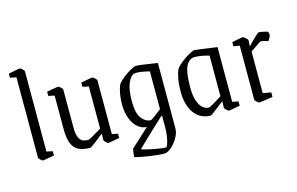

<svg xmlns="http://www.w3.org/2000/svg" viewBox="-100 -891 2038 1319"><g transform="rotate(-15 919.5 -232.0)"><path d="M77 -18V-590L33 -599V-628Q107 -643 116 -643Q120 -643 132 -631.5Q144 -620 144 -616V-44L187 -35V-5Q114 9 105 9Q101 9 89 -2.5Q77 -14 77 -18Z M298 -161V-401L255 -410V-440Q328 -454 336 -454Q341 -454 353.5 -442.5Q366 -431 366 -427V-156Q366 -107 378 -83Q390 -59 406 -53Q422 -47 444 -47Q454 -47 541 -101V-401L498 -410V-440Q571 -454 580 -454Q584 -454 596.5 -442.5Q609 -431 609 -427V-44L651 -35V-5Q579 9 570 9Q566 9 554 -2.5Q542 -14 542 -18L543 -65Q519 -45 483 -18Q447 9 443 9Q392 9 360.5 -6.5Q329 -22 313.5 -59Q298 -96 298 -161Z M716 149 723 92 854 -29Q819 -30 790.5 -54.5Q762 -79 745.5 -122.5Q729 -166 729 -223Q729 -261 735.5 -297.5Q742 -334 753 -359Q766 -378 794 -400.5Q822 -423 850.5 -438.5Q879 -454 890 -454Q913 -454 1041 -434V33Q1041 63 1021 97.5Q1001 132 973.5 155.5Q946 179 926 179Q883 179 817.5 169Q752 159 716 149ZM973 -124V-392Q917 -407 881 -407Q867 -407 863 -405Q837 -396 818.5 -351Q800 -306 800 -225Q800 -139 828.5 -103Q857 -67 893 -67Q902 -67 973 -124ZM975 8V-75L971 -77Q905 -18 778 105V110Q796 117 855 129Q914 141 946 141Q951 141 958 121.5Q965 102 970 71.5Q975 41 975 8Z M1141 -204Q1141 -253 1148.5 -294Q1156 -335 1168 -359Q1181 -378 1209.5 -400.5Q1238 -423 1266 -438.5Q1294 -454 1305 -454Q1322 -454 1465 -433V-44L1508 -35V-5Q1436 9 1428 9Q1424 9 1411.5 -2.5Q1399 -14 1399 -18L1400 -65L1380 -50Q1306 9 1299 9Q1226 9 1183.5 -48Q1141 -105 1141 -204ZM1397 -102V-391Q1335 -408 1296 -408Q1286 -408 1278 -406Q1242 -393 1227 -349Q1212 -305 1212 -211Q1212 -153 1225.5 -116Q1239 -79 1259 -63Q1279 -47 1300 -47Q1312 -47 1397 -102Z M1615 -18V-403L1572 -410V-440Q1641 -454 1650 -454Q1654 -454 1668.5 -441.5Q1683 -429 1683 -425L1681 -380Q1705 -406 1732 -432Q1759 -458 1763 -458Q1775 -458 1796 -453.5Q1817 -449 1828 -445Q1833 -430 1833 -421Q1833 -416 1824.5 -400.5Q1816 -385 1812 -382Q1784 -394 1761 -394Q1755 -394 1718 -367Q1703 -356 1683 -343V-47L1741 -37V-5Q1654 9 1644 9Q1640 9 1627.5 -2.5Q1615 -14 1615 -18Z"/></g></svg>

Font: Grenze Light
Style: Regular
Weight: 300
Designer: Renata Polastri
Foundry: Omnibus-Type
Version: Version 1.002; ttfautohint (v1.8)